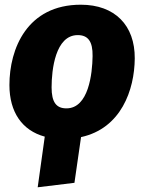

<svg xmlns="http://www.w3.org/2000/svg" viewBox="-20 -571 613 815"><path d="M323 -551C95 -551 20 -364 20 -210C20 -95 74 -17 170 9L140 224L296 205L324 11C494 -26 551 -189 552 -323C553 -463 468 -551 323 -551ZM373 -333C372 -258 356 -111 262 -111C219 -111 199 -137 199 -200C199 -275 215 -422 310 -422C353 -422 374 -396 373 -333Z"/></svg>

Font: Fira Sans ExtraBold
Style: Italic
Weight: 800
Italic angle: -8°
Designer: bBox Type GmbH & Carrois Corporate GbR & Edenspiekermann AG
Foundry: bBox Type GmbH & Carrois Corporate GbR & Edenspiekermann AG
Version: Version 4.301;PS 004.301;hotconv 1.0.88;makeotf.lib2.5.64775